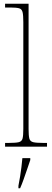

<svg xmlns="http://www.w3.org/2000/svg" viewBox="-20 -780 277 1021"><path d="M7 0V-20H27Q64 -20 80 -24Q96 -28 100 -43.5Q104 -59 104 -94V-662Q104 -699 100 -715.5Q96 -732 81.5 -736Q67 -740 37 -740H7V-760H132V-94Q132 -59 136 -43.5Q140 -28 156.5 -24Q173 -20 209 -20H230V0ZM78 208Q83 183 87 158Q91 133 94 108.5Q97 84 99 61H141V71Q134 92 124.5 119.5Q115 147 105.5 174Q96 201 87 221H78Z"/></svg>

Font: Noto Serif Khmer SemiCondensed Thin
Style: Regular
Weight: 250
Width: 4
Designer: Danh Hong and the Monotype Design Team
Foundry: Monotype Imaging Inc.
Version: Version 2.004